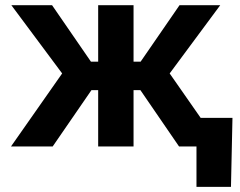

<svg xmlns="http://www.w3.org/2000/svg" viewBox="-20 -566 926 742"><path d="M22.5 0 220.2 -282.2 23.9 -545.9H181.2L331.5 -327.6H359.4V-545.9H496.1V-327.6H523.4L673.8 -545.9H831.1L635.7 -282.2L832.5 0H671.9L522.5 -217.8H496.1V0H359.4V-217.8H333.5L183.6 0ZM739.3 156.2V0H698.2V-110.4H878.4L872.6 156.2Z"/></svg>

Font: Inter Cardless
Style: Bold
Weight: 700
Designer: Rasmus Andersson
Foundry: rsms
Version: Version 4.001;git-9221beed3